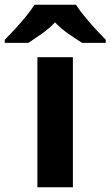

<svg xmlns="http://www.w3.org/2000/svg" viewBox="-79 -786 464 806"><path d="M227 0H78V-546H227ZM240 -766Q254 -744 276.5 -716.5Q299 -689 323 -663Q347 -637 365 -619V-606H266Q240 -622 209 -643.5Q178 -665 152 -692Q126 -665 96 -644Q66 -623 40 -606H-59V-619Q-40 -638 -16.5 -663.5Q7 -689 29.5 -716.5Q52 -744 66 -766Z"/></svg>

Font: Noto Sans Kawi
Style: Bold
Weight: 700
Designer: Fadhl Haqq
Version: Version 1.000